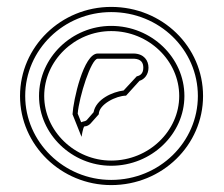

<svg xmlns="http://www.w3.org/2000/svg" viewBox="-20 -732 649 556"><path d="M38 -454C38 -312 157 -196 302 -196C450 -196 568 -312 568 -454C568 -597 450 -712 302 -712C157 -712 38 -597 38 -454ZM53 -454C53 -588 165 -697 302 -697C442 -697 553 -588 553 -454C553 -321 442 -211 302 -211C165 -211 53 -321 53 -454ZM93 -454C93 -344 188 -252 302 -252C419 -252 514 -344 514 -454C514 -565 419 -657 302 -657C188 -657 93 -565 93 -454ZM108 -454C108 -556 196 -642 302 -642C411 -642 499 -556 499 -454C499 -353 411 -267 302 -267C196 -267 108 -353 108 -454ZM190 -401 216 -336C216 -332 220 -366 225 -366C232 -366 238 -370 242 -374L266 -401C266 -430 317 -455 345 -455L384 -498C398 -502 410 -516 410 -536C410 -557 397 -576 368 -577H263C222 -577 192 -441 190 -401ZM205 -403C209 -452 244 -562 263 -562H368C389 -561 395 -550 395 -536C395 -519 386 -513 376 -511L338 -470C306 -466 258 -445 251 -407L231 -384C228 -382 226 -381 225 -381C224 -381 217 -379 215 -378Z"/></svg>

Font: Ampere
Style: OuLn
Weight: 400
Version: Version 1